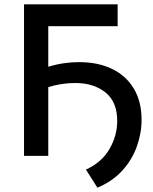

<svg xmlns="http://www.w3.org/2000/svg" viewBox="-20 -720 708 887"><path d="M91 0V-700H523.5V-599H203V-411.5Q240.5 -423 276 -428Q311.5 -433 345 -433Q433 -433 498 -401.5Q563 -370 598.5 -310.2Q634 -250.5 634 -167Q634 -104 612 -42.8Q590 18.5 544.8 68.2Q499.5 118 430 147L377 63.5Q450.5 30 486 -32Q521.5 -94 521.5 -161Q521.5 -249.5 467.2 -293Q413 -336.5 328 -336.5Q264 -336.5 203 -317.5V0Z"/></svg>

Font: Geologica
Style: Regular
Weight: 400
Designer: Sindre Bremnes, Frode Helland
Foundry: Monokrom Skriftforlag AS
Version: Version 1.010; ttfautohint (v1.8.4.7-5d5b);gftools[0.9.28]